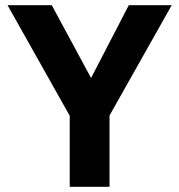

<svg xmlns="http://www.w3.org/2000/svg" viewBox="-20 -718 689 738"><path d="M401 0H248V-273L9 -698H179L329 -420H331L475 -698H640L401 -274Z"/></svg>

Font: IBM Plex Sans
Style: Bold
Weight: 700
Designer: Mike Abbink, Paul van der Laan, Pieter van Rosmalen
Foundry: Bold Monday
Version: Version 3.201